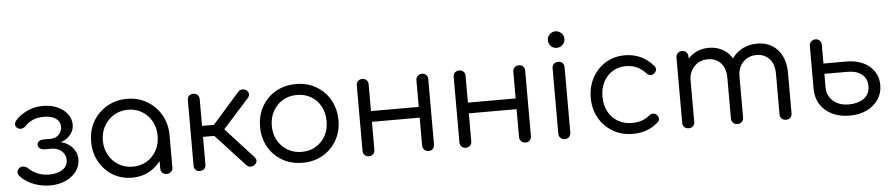

<svg xmlns="http://www.w3.org/2000/svg" viewBox="-44 -1053 6287 1354"><g transform="rotate(-5 3100.0 -376.5)"><path d="M268 9Q223 9 182 -2Q141 -13 108.5 -32.5Q76 -52 55 -76Q43 -90 44.5 -106.5Q46 -123 62 -134Q74 -142 91.5 -139.5Q109 -137 121 -125Q146 -100 183 -84Q220 -68 267 -68Q325 -68 361 -92.5Q397 -117 397 -160Q397 -198 369.5 -222.5Q342 -247 301 -248H248Q228 -248 215 -258.5Q202 -269 202 -284Q202 -299 215 -308.5Q228 -318 248 -318H300Q336 -320 357 -342.5Q378 -365 378 -398Q378 -433 347.5 -455Q317 -477 264 -477Q217 -477 183.5 -462Q150 -447 129 -423Q116 -410 100 -407.5Q84 -405 70 -415Q57 -423 56.5 -439.5Q56 -456 68 -470Q100 -506 151 -530Q202 -554 263 -554Q320 -554 365 -534Q410 -514 435.5 -480Q461 -446 461 -405Q461 -371 443 -344Q425 -317 395.5 -300.5Q366 -284 329 -282V-292Q372 -292 406 -274Q440 -256 460 -225.5Q480 -195 480 -157Q480 -110 452 -72.5Q424 -35 376 -13Q328 9 268 9Z M846 5Q770 5 710 -31.5Q650 -68 615 -131Q580 -194 580 -273Q580 -353 616.5 -416Q653 -479 716 -515.5Q779 -552 858 -552Q936 -552 998.5 -515.5Q1061 -479 1097.5 -416Q1134 -353 1135 -273L1101 -257Q1101 -183 1067.5 -123.5Q1034 -64 976.5 -29.5Q919 5 846 5ZM858 -72Q913 -72 957 -98Q1001 -124 1026 -170Q1051 -216 1051 -273Q1051 -331 1026 -376.5Q1001 -422 957 -448.5Q913 -475 858 -475Q803 -475 759 -448.5Q715 -422 689 -376.5Q663 -331 663 -273Q663 -216 689 -170Q715 -124 759 -98Q803 -72 858 -72ZM1092 0Q1073 0 1061 -11.5Q1049 -23 1049 -42V-207L1068 -295L1135 -273V-42Q1135 -23 1122.5 -11.5Q1110 0 1092 0Z M1716 -11Q1705 0 1686.5 0Q1668 0 1657 -12L1416 -274L1645 -534Q1656 -546 1674 -547Q1692 -548 1704 -538Q1717 -526 1718 -511.5Q1719 -497 1708 -484L1523 -278L1719 -64Q1730 -52 1730 -37.5Q1730 -23 1716 -11ZM1326 0Q1307 0 1296 -11.5Q1285 -23 1285 -42V-504Q1285 -524 1296 -535.5Q1307 -547 1326 -547Q1345 -547 1357 -535.5Q1369 -524 1369 -504V-316H1493V-238H1369V-42Q1369 -23 1357 -11.5Q1345 0 1326 0Z M2054 5Q1973 5 1910.5 -31Q1848 -67 1812 -130Q1776 -193 1776 -273Q1776 -354 1812 -417Q1848 -480 1910.5 -516Q1973 -552 2054 -552Q2134 -552 2196 -516Q2258 -480 2294 -417Q2330 -354 2331 -273Q2331 -193 2295 -130Q2259 -67 2196.5 -31Q2134 5 2054 5ZM2054 -72Q2110 -72 2154 -98Q2198 -124 2222.5 -169.5Q2247 -215 2247 -273Q2247 -331 2222.5 -377Q2198 -423 2154 -449Q2110 -475 2054 -475Q1998 -475 1954 -449Q1910 -423 1884.5 -377Q1859 -331 1859 -273Q1859 -215 1884.5 -169.5Q1910 -124 1954 -98Q1998 -72 2054 -72Z M2946 0Q2928 0 2915.5 -12Q2903 -24 2903 -43V-504Q2903 -524 2915.5 -535.5Q2928 -547 2946 -547Q2965 -547 2976 -535.5Q2987 -524 2987 -504V-43Q2987 -24 2976 -12Q2965 0 2946 0ZM2523 0Q2504 0 2492.5 -12Q2481 -24 2481 -43V-504Q2481 -524 2492.5 -535.5Q2504 -547 2523 -547Q2542 -547 2553.5 -535.5Q2565 -524 2565 -504V-43Q2565 -24 2553.5 -12Q2542 0 2523 0ZM2552 -240V-316H2931V-240Z M3632 0Q3614 0 3601.5 -12Q3589 -24 3589 -43V-504Q3589 -524 3601.5 -535.5Q3614 -547 3632 -547Q3651 -547 3662 -535.5Q3673 -524 3673 -504V-43Q3673 -24 3662 -12Q3651 0 3632 0ZM3209 0Q3190 0 3178.5 -12Q3167 -24 3167 -43V-504Q3167 -524 3178.5 -535.5Q3190 -547 3209 -547Q3228 -547 3239.5 -535.5Q3251 -524 3251 -504V-43Q3251 -24 3239.5 -12Q3228 0 3209 0ZM3238 -240V-316H3617V-240Z M3910 0Q3891 0 3879 -12Q3867 -24 3867 -43V-504Q3867 -524 3879 -535.5Q3891 -547 3910 -547Q3929 -547 3940.5 -535.5Q3952 -524 3952 -504V-43Q3952 -24 3940.5 -12Q3929 0 3910 0ZM3909 -646Q3885 -646 3868 -663Q3851 -680 3851 -705Q3851 -730 3868.5 -746.5Q3886 -763 3910 -763Q3933 -763 3950.5 -746.5Q3968 -730 3968 -705Q3968 -680 3950.5 -663Q3933 -646 3909 -646Z M4391 5Q4312 5 4250 -31.5Q4188 -68 4152.5 -131Q4117 -194 4117 -273Q4117 -353 4151.5 -416Q4186 -479 4245.5 -515.5Q4305 -552 4383 -552Q4443 -552 4494 -528.5Q4545 -505 4584 -458Q4596 -444 4592.5 -429.5Q4589 -415 4574 -404Q4562 -395 4547 -398Q4532 -401 4521 -414Q4466 -475 4383 -475Q4329 -475 4287.5 -449Q4246 -423 4223 -378Q4200 -333 4200 -273Q4200 -215 4224 -169.5Q4248 -124 4291.5 -98Q4335 -72 4391 -72Q4429 -72 4459.5 -82Q4490 -92 4514 -112Q4527 -123 4541.5 -124.5Q4556 -126 4568 -116Q4581 -104 4583 -89Q4585 -74 4573 -62Q4500 5 4391 5Z M5476 0Q5457 0 5445 -11.5Q5433 -23 5433 -42V-329Q5433 -398 5398 -435.5Q5363 -473 5308 -473Q5249 -473 5211.5 -433.5Q5174 -394 5175 -329H5101Q5102 -396 5130 -446.5Q5158 -497 5207.5 -525Q5257 -553 5320 -553Q5378 -553 5423 -526Q5468 -499 5493 -448.5Q5518 -398 5518 -329V-42Q5518 -23 5506.5 -11.5Q5495 0 5476 0ZM4787 0Q4768 0 4756 -11.5Q4744 -23 4744 -42V-504Q4744 -523 4756 -535Q4768 -547 4787 -547Q4806 -547 4817.5 -535Q4829 -523 4829 -504V-42Q4829 -23 4817.5 -11.5Q4806 0 4787 0ZM5132 0Q5114 0 5101.5 -11.5Q5089 -23 5089 -42V-329Q5089 -398 5054 -435.5Q5019 -473 4964 -473Q4905 -473 4867 -434Q4829 -395 4829 -333H4772Q4773 -398 4799.5 -447.5Q4826 -497 4872 -525Q4918 -553 4976 -553Q5034 -553 5079 -526Q5124 -499 5149.5 -448.5Q5175 -398 5175 -329V-42Q5175 -23 5163 -11.5Q5151 0 5132 0Z M5925 10Q5854 10 5801 -16.5Q5748 -43 5718 -90Q5688 -137 5688 -200V-505Q5689 -523 5701.5 -535Q5714 -547 5731 -547Q5749 -547 5761 -535Q5773 -523 5773 -504V-372H5937Q6002 -372 6052 -349Q6102 -326 6130.5 -284Q6159 -242 6159 -186Q6159 -129 6129.5 -85Q6100 -41 6048 -15.5Q5996 10 5925 10ZM5925 -69Q5989 -69 6032 -98Q6075 -127 6075 -186Q6075 -240 6037.5 -269.5Q6000 -299 5937 -299H5773V-200Q5773 -163 5792.5 -133Q5812 -103 5846 -86Q5880 -69 5925 -69Z"/></g></svg>

Font: Comfortaa Medium
Style: Regular
Weight: 500
Designer: Johan Aakerlund
Foundry: Johan Aakerlund
Version: Version 3.104; ttfautohint (v1.8.1.43-b0c9)